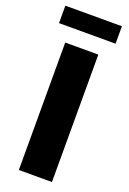

<svg xmlns="http://www.w3.org/2000/svg" viewBox="-166 -935 666 991"><g transform="rotate(20 167.0 -439.5)"><path d="M76.1 -700H257.9V0H76.1ZM11.7 -879.1H322.3V-783.3H11.7Z"/></g></svg>

Font: iiserrat Thin
Style: Regular
Weight: 100
Designer: Akira Ohta
Foundry: Akira Ohta
Version: Version 1.200;Glyphs 3.3.1 (3343)